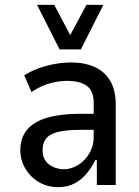

<svg xmlns="http://www.w3.org/2000/svg" viewBox="-20 -764 575 793"><path d="M220 9Q176 9 140.5 -12Q105 -33 84.5 -68Q64 -103 64 -143Q64 -196 93 -229.5Q122 -263 177 -278.5Q232 -294 309 -294H380V-228H322Q279 -228 247.5 -224Q216 -220 196 -211Q176 -202 166 -185.5Q156 -169 156 -144Q156 -105 182.5 -85Q209 -65 245 -65Q274 -65 302.5 -82.5Q331 -100 349 -130.5Q367 -161 367 -198V-339Q367 -388 339 -409Q311 -430 257 -430Q223 -430 186 -420Q149 -410 110 -384L80 -453Q111 -472 142.5 -483Q174 -494 207.5 -500Q241 -506 275 -506Q329 -506 370.5 -487.5Q412 -469 435 -430.5Q458 -392 458 -331V0H380V-103H374Q359 -73 337.5 -47Q316 -21 287 -6Q258 9 220 9ZM226 -560 133 -744H204L270 -619L337 -744H407L314 -560Z"/></svg>

Font: Nunito Sans 7pt Condensed Medium
Style: Regular
Weight: 500
Width: 3
Designer: Vernon Adams
Foundry: Vernon Adams
Version: Version 3.101;gftools[0.9.27]